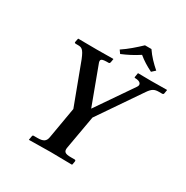

<svg xmlns="http://www.w3.org/2000/svg" viewBox="-182 -955 1069 1106"><g transform="rotate(30 353.0 -402.0)"><path d="M510 -805H467C431 -771 395 -739 353 -711L368 -690C408 -707 440 -723 480 -749C509 -725 537 -708 573 -690L596 -711C565 -738 534 -769 510 -805ZM257 -72C252 -44 237 -33 198 -33H172C167 -33 165 -30 164 -24L160 -1V1C160 1 269 -1 304 -1C341 -1 445 1 445 1L448 -1L452 -24C453 -30 449 -33 445 -33H420C382 -33 368 -41 374 -72L413 -293L605 -574C627 -606 642 -613 671 -613H691C697 -613 701 -615 702 -621L706 -645L704 -646C704 -646 610 -645 601 -645C590 -645 514 -646 514 -646L512 -645L508 -620C507 -617 507 -613 512 -613C547 -613 560.8 -596.1 547 -576L381 -334L291 -576C277 -609 288 -613 337 -613C341 -613 344 -617 345 -621L349 -645L347 -646C347 -646 243 -645 238 -645C225 -645 116 -646 116 -646L114 -645L109 -620C108 -615 113 -613 119 -613H130C156 -613 168 -610 191 -553L293 -281Z"/></g></svg>

Font: Linux Libertine O
Style: Bold Italic
Weight: 700
Italic angle: -11.5°
Designer: Philipp H. Poll
Foundry: Philipp H. Poll
Version: Version 4.1.0